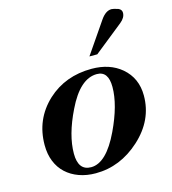

<svg xmlns="http://www.w3.org/2000/svg" viewBox="-110 -815 824 922"><g transform="rotate(-15 302.0 -354.0)"><path d="M572 -284Q572 -162 473 -72Q375 17 253 17Q208 17 170.5 3.5Q133 -10 106 -35Q79 -60 64.5 -96Q50 -132 50 -177Q50 -305 142 -391Q231 -473 362 -473Q452 -473 510 -424Q572 -371 572 -284ZM437 -363Q437 -442 380 -442Q296 -442 232 -309Q175 -193 175 -101Q175 -17 239 -17Q315 -17 380 -154Q437 -274 437 -363ZM562 -717Q578 -710 578 -694Q578 -670 552 -649L407 -533H368L475 -689Q500 -725 529 -725Q538 -725 562 -717Z"/></g></svg>

Font: GFS Didot
Style: Bold Italic
Weight: 700
Italic angle: -12°
Designer: Designed by Takis Katsoulidis and George D. Matthiopoulos.
Foundry: Designed by Takis Katsoulidis and George D. Matthiopoulos.
Version: Version 1.0